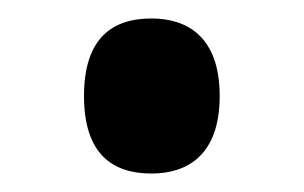

<svg xmlns="http://www.w3.org/2000/svg" viewBox="-20 -180 329 208"><path d="M144 8C183 8 218 -12 218 -76C218 -140 183 -160 144 -160C103 -160 71 -140 71 -76C71 -12 103 8 144 8Z"/></svg>

Font: Noto Serif Display Condensed Black
Style: Regular
Weight: 900
Width: 3
Designer: Monotype Design Team
Foundry: Monotype Imaging Inc.
Version: Version 2.009